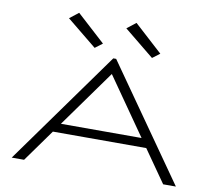

<svg xmlns="http://www.w3.org/2000/svg" viewBox="-89 -952 1178 1055"><g transform="rotate(10 500.0 -424.0)"><path d="M887 0 761 -180H240L111 0H42L497 -634H513L958 0ZM504 -548 276 -230H726ZM386 -673 219 -809 269 -848 427 -704ZM706 -673 539 -809 589 -848 747 -704Z"/></g></svg>

Font: Inconsolata UltraExpanded Light
Style: Regular
Weight: 300
Width: 9
Monospace: yes
Designer: Raph Levien, Cyreal, Brenton Simpson
Foundry: Raph Levien, Cyreal, Google
Version: Version 3.001; ttfautohint (v1.8.2.53-6de2)